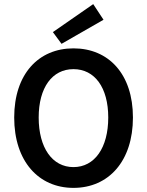

<svg xmlns="http://www.w3.org/2000/svg" viewBox="-20 -901 714 933"><path d="M49 -330C49 -118 167 12 337 12C508 12 626 -118 626 -330C626 -541 508 -666 337 -666C167 -666 49 -541 49 -330ZM168 -330C168 -476 234 -565 337 -565C440 -565 506 -476 506 -330C506 -183 440 -89 337 -89C234 -89 168 -183 168 -330ZM279 -688 483 -805 433 -881 237 -745Z"/></svg>

Font: DAIFUKU Sans Semibold
Style: Regular
Weight: 600
Designer: Original font ‘Source Sans 3’ : Paul D. Hunt
Foundry: Daifuku
Version: Version 1.000